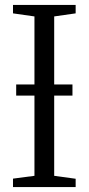

<svg xmlns="http://www.w3.org/2000/svg" viewBox="-20 -763 362 783"><path d="M120.5 -46V-696L33 -708.5V-743H288.5V-708.5L201 -696V-46L288.5 -34V0H33V-34.5ZM275.5 -418.5V-373H46V-418.5Z"/></svg>

Font: Merriweather 60pt Light
Style: Regular
Weight: 300
Version: Version 2.100